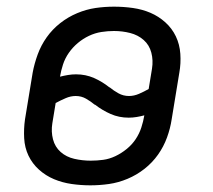

<svg xmlns="http://www.w3.org/2000/svg" viewBox="-20 -548 640 576"><path d="M251 8Q223 8 195 4Q167 0 142 -10.5Q117 -21 97 -39Q77 -57 65.5 -81Q54 -105 52.5 -133.5Q51 -162 55 -190L78 -330Q83 -357 93 -384.5Q103 -412 120 -436Q137 -460 160.5 -478.5Q184 -497 211.5 -508.5Q239 -520 266.5 -524Q294 -528 322 -528Q351 -528 379 -524Q407 -520 431.5 -509.5Q456 -499 476 -481Q496 -463 507.5 -439Q519 -415 521 -386.5Q523 -358 518 -330L495 -190Q491 -163 481 -135.5Q471 -108 454 -84Q437 -60 413.5 -41.5Q390 -23 362.5 -11.5Q335 0 307 4Q279 8 251 8ZM367 -260Q382 -260 397 -266.5Q412 -273 426 -281L436 -342Q440 -367 434 -390Q428 -413 411 -428Q394 -443 370.5 -449Q347 -455 322 -455Q303 -455 284 -452Q265 -449 247 -440.5Q229 -432 213.5 -419Q198 -406 186.5 -389.5Q175 -373 169 -354.5Q163 -336 160 -318Q172 -321 184 -323Q196 -325 208 -325Q237 -325 262 -314Q287 -303 308 -286H309Q321 -276 335.5 -268Q350 -260 367 -260ZM252 -66Q271 -66 289.5 -68.5Q308 -71 326 -79.5Q344 -88 360 -101Q376 -114 387 -130.5Q398 -147 404 -165.5Q410 -184 413 -202Q402 -199 390 -197Q378 -195 366 -195Q337 -195 312 -206Q287 -217 265 -234H264Q252 -244 238 -252Q224 -260 207 -260Q192 -260 177 -253.5Q162 -247 147 -239L137 -178Q133 -153 139 -130Q145 -107 162 -92Q179 -77 203 -71.5Q227 -66 252 -66Z"/></svg>

Font: Iosevka Custom Oblique
Style: Regular
Weight: 400
Italic angle: -9°
Designer: Belleve Invis
Foundry: Belleve Invis
Version: Version 27.0.1